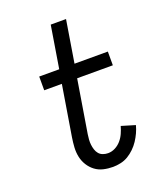

<svg xmlns="http://www.w3.org/2000/svg" viewBox="-138 -824 775 920"><g transform="rotate(-20 250.0 -363.5)"><path d="M279 8Q254 8 230.5 2.5Q207 -3 188.5 -17Q170 -31 157.5 -51Q145 -71 140 -94.5Q135 -118 136.5 -143Q138 -168 142 -193L184 -450H94V-520H196L231 -735H309L274 -520H444V-450H262L218 -181Q216 -168 215 -154.5Q214 -141 215.5 -128Q217 -115 221 -102.5Q225 -90 233 -80.5Q241 -71 253.5 -66.5Q266 -62 279 -62Q298 -62 315.5 -71Q333 -80 346 -95Q359 -110 367 -128Q375 -146 380 -164L450 -143Q445 -124 436.5 -105.5Q428 -87 416.5 -69.5Q405 -52 389.5 -37Q374 -22 356.5 -11.5Q339 -1 318.5 3.5Q298 8 279 8Z"/></g></svg>

Font: Iosevka Web
Style: Italic
Weight: 400
Italic angle: -9°
Monospace: yes
Designer: Belleve Invis
Foundry: Belleve Invis
Version: Version 28.0.3; ttfautohint (v1.8.3)